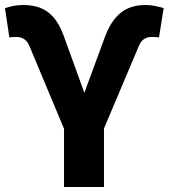

<svg xmlns="http://www.w3.org/2000/svg" viewBox="-31 -745 672 765"><path d="M383.3 -344.2V0H224.1V-344.2ZM293.9 -344.7 388.2 -601.1Q404.8 -644.5 427.5 -671.9Q450.2 -699.2 480 -712.2Q509.8 -725.1 546.9 -725.1Q567.9 -725.1 586.9 -721.2Q606 -717.3 621.1 -712.9L602.5 -595.7Q601.1 -596.7 589.8 -597.2Q578.6 -597.7 572.8 -597.7Q560.5 -597.7 550.8 -593.5Q541 -589.4 533.9 -581.5Q526.9 -573.7 522.5 -562.5L377.9 -220.2H279.3ZM221.7 -605.5 317.4 -341.3 329.6 -220.2H229L85.9 -562.5Q81.1 -574.2 73.7 -582Q66.4 -589.8 56.6 -593.8Q46.9 -597.7 35.6 -597.7Q30.3 -597.7 18.8 -597.2Q7.3 -596.7 6.3 -595.7L-11.2 -712.4Q2.9 -717.3 21.2 -721.2Q39.6 -725.1 62 -725.1Q98.1 -725.1 127.4 -714.6Q156.7 -704.1 180.4 -678Q204.1 -651.9 221.7 -605.5Z"/></svg>

Font: Roboto ExtraBold
Style: Regular
Weight: 800
Designer: Christian Robertson
Foundry: Google
Version: Version 3.009; 2024